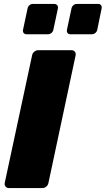

<svg xmlns="http://www.w3.org/2000/svg" viewBox="-20 -955 537 975"><path d="M25 0Q15 0 8.5 -7.5Q2 -15 4 -26L143 -674Q145 -685 154 -692.5Q163 -700 174 -700H343Q354 -700 360 -692.5Q366 -685 364 -674L226 -26Q224 -15 215 -7.5Q206 0 195 0ZM338 -781Q328 -781 323 -787.5Q318 -794 320 -804L343 -912Q345 -922 352.5 -928.5Q360 -935 370 -935H478Q488 -935 493 -928.5Q498 -922 496 -912L474 -804Q472 -794 464 -787.5Q456 -781 446 -781ZM115 -781Q105 -781 100 -787.5Q95 -794 97 -804L120 -912Q122 -922 129.5 -928.5Q137 -935 147 -935H255Q265 -935 270.5 -928.5Q276 -922 274 -912L251 -804Q249 -794 241 -787.5Q233 -781 223 -781Z"/></svg>

Font: Rubik ExtraBold
Style: Italic
Weight: 800
Italic angle: -12°
Designer: Hubert and Fischer
Foundry: Hubert and Fischer
Version: Version 2.300;gftools[0.9.30]